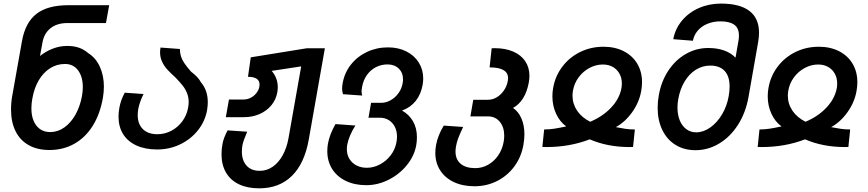

<svg xmlns="http://www.w3.org/2000/svg" viewBox="-20 -819 4840 1070"><path d="M41.5 -208.5Q41.5 -248 48.5 -286.5L102.5 -590Q121 -693.5 183.2 -741.8Q245.5 -790 360.5 -790H588.5L570.5 -690.5H355Q297.5 -690.5 261.2 -661.5Q225 -632.5 216.5 -581L203 -507Q234.5 -532.5 273.8 -547.8Q313 -563 354.5 -563Q391.5 -563 419.8 -553.2Q448 -543.5 471.5 -523Q513.5 -497 536.2 -447.5Q559 -398 559 -335.5Q559 -307 553.5 -274Q537.5 -183 496.8 -117.8Q456 -52.5 394.2 -17.8Q332.5 17 255.5 17Q188 17 139.8 -10.2Q91.5 -37.5 66.5 -88.2Q41.5 -139 41.5 -208.5ZM437 -284.5Q441.5 -310 441.5 -333.5Q441.5 -391.5 415 -427Q388.5 -462.5 342 -462.5Q296.5 -462.5 258.8 -438.5Q221 -414.5 195.5 -370.8Q170 -327 160 -268.5Q155 -242 155 -215.5Q155 -154.5 183 -118.8Q211 -83 260.5 -83Q302 -83 338.5 -108.8Q375 -134.5 400.8 -180.5Q426.5 -226.5 437 -284.5Z M640.5 -169Q640.5 -191.5 645 -217Q652.5 -261.5 675.5 -302.5L780 -295Q758.5 -252.5 750.5 -211.5Q747.5 -193.5 747.5 -177.5Q747.5 -127.5 776.5 -99.2Q805.5 -71 857 -71Q898 -71 934.5 -90Q971 -109 996 -143Q1021 -177 1028.5 -220Q1031.5 -236.5 1031.5 -250.5Q1031.5 -277.5 1022.2 -300.2Q1013 -323 998 -342Q983 -361 957.5 -387.5Q929.5 -412.5 911.5 -432.5Q893.5 -452.5 882.8 -476.2Q872 -500 872 -527.5Q872 -538 874.5 -554L982.5 -546Q983 -523 988.5 -505Q994 -487 1007 -467.5Q1020 -448 1044.5 -420Q1087 -387 1098.5 -362Q1138 -317 1138 -249.5Q1138 -230 1134 -205Q1123 -143 1083.2 -93Q1043.5 -43 984 -14.5Q924.5 14 856 14Q789 14 740.5 -8.2Q692 -30.5 666.2 -71.5Q640.5 -112.5 640.5 -169Z M1214.5 40.5Q1214.5 12.5 1219.5 -14.5Q1222 -31 1229.8 -51.8Q1237.5 -72.5 1248.5 -92.5L1357.5 -85Q1335.5 -34 1331 -9.5Q1328 9.5 1328 25.5Q1328 75 1354 104Q1380 133 1427.5 133Q1467 133 1499.8 110.2Q1532.5 87.5 1555.2 46.5Q1578 5.5 1587.5 -47.5L1658.5 -449L1494 -424Q1528 -385 1528 -332.5Q1528 -320 1525.5 -305Q1518.5 -264 1492.5 -232.5Q1466.5 -201 1426.8 -183.5Q1387 -166 1339.5 -166H1238.5L1256 -264.5H1338Q1360.5 -264.5 1381 -276.2Q1401.5 -288 1414 -307.5Q1426.5 -327 1426.5 -348.5Q1426.5 -370 1409.5 -380.5Q1392.5 -391 1362 -391L1377.5 -499.5L1689.5 -550H1790.5L1701 -43Q1677.5 91.5 1607 161Q1536.5 230.5 1424.5 230.5Q1358.5 230.5 1311.2 207.8Q1264 185 1239.2 142.2Q1214.5 99.5 1214.5 40.5Z M1804 23.5Q1804 2.5 1807.5 -18Q1817 -70 1849.5 -127.5L1960.5 -119.5Q1943.5 -93 1931.5 -65Q1919.5 -37 1915 -12Q1913 -0.5 1913 12.5Q1913 43 1927.2 66.5Q1941.5 90 1966.8 103Q1992 116 2024.5 116Q2062 116 2097.5 97.2Q2133 78.5 2157.8 45.8Q2182.5 13 2189.5 -27Q2192.5 -43 2192.5 -57Q2192.5 -88 2180.5 -112Q2168.5 -136 2146.8 -149.5Q2125 -163 2096 -163H2033.5L2048 -246H2104Q2131.5 -246 2157.2 -260.5Q2183 -275 2201 -300.2Q2219 -325.5 2224 -356Q2226 -365.5 2226 -376.5Q2226 -414 2202 -437Q2178 -460 2140 -460Q2104.5 -460 2074.5 -444.5Q2044.5 -429 2024.5 -400.5Q2004.5 -372 1998 -335Q1995 -319.5 1995 -309.5Q1995 -299 1998.5 -286.5L1891.5 -294Q1886.5 -310 1886.5 -325.5Q1886.5 -337.5 1889.5 -354.5Q1899.5 -413 1935.2 -458.5Q1971 -504 2025 -529.5Q2079 -555 2142.5 -555Q2200 -555 2244.5 -532.5Q2289 -510 2313.8 -470.5Q2338.5 -431 2338.5 -381.5Q2338.5 -365 2335.5 -347Q2326 -293 2296.5 -256.2Q2267 -219.5 2220.5 -203Q2261 -180 2282.2 -142Q2303.5 -104 2303.5 -54.5Q2303.5 -30.5 2299.5 -9Q2289 50 2247.5 101.2Q2206 152.5 2145.5 182.8Q2085 213 2021.5 213Q1956.5 213 1907.2 189.2Q1858 165.5 1831 122.5Q1804 79.5 1804 23.5Z M2406 32.5Q2406 13 2410 -10Q2419.5 -64 2453 -119L2561 -111.5Q2542 -71 2533.8 -49.2Q2525.5 -27.5 2521 -2Q2518.5 14 2518.5 25Q2518.5 69.5 2547.2 93.8Q2576 118 2628.5 118Q2666.5 118 2700 99.2Q2733.5 80.5 2756.5 47Q2779.5 13.5 2787 -29.5Q2790 -47 2790 -62.5Q2790 -110.5 2765.2 -140.5Q2740.5 -170.5 2698 -170.5H2601.5L2617.5 -263H2700Q2725.5 -263 2748.8 -277Q2772 -291 2788.5 -315.2Q2805 -339.5 2810 -368.5Q2811.5 -376 2811.5 -383Q2811.5 -443.5 2708.5 -443.5L2720 -550Q2725.5 -550.5 2737 -550.5Q2796.5 -550.5 2840.2 -531.5Q2884 -512.5 2907.2 -477.8Q2930.5 -443 2930.5 -396Q2930.5 -381.5 2927 -359.5Q2917.5 -307.5 2895.2 -271.8Q2873 -236 2839 -217.5Q2868.5 -198 2885.5 -159.8Q2902.5 -121.5 2902.5 -70.5Q2902.5 -44 2897 -12Q2885 56.5 2846.2 108.8Q2807.5 161 2749.8 190Q2692 219 2624.5 219Q2559 219 2509.5 195.8Q2460 172.5 2433 130.2Q2406 88 2406 32.5Z M3135.5 -114.5Q3100.5 -139.5 3079.5 -184.2Q3058.5 -229 3058.5 -282Q3058.5 -307.5 3062.5 -328Q3074 -395 3113.8 -447.5Q3153.5 -500 3213.2 -529.2Q3273 -558.5 3343 -558.5Q3407.5 -558.5 3456.2 -533.5Q3505 -508.5 3531.5 -463.8Q3558 -419 3558 -360.5Q3558 -337.5 3553.5 -312.5Q3542.5 -249 3503.2 -194Q3464 -139 3412 -110.5Q3441.5 -104.5 3466 -101Q3490.5 -97.5 3518 -97.5L3508 0L3488.5 0.5Q3365.5 0.5 3266.5 -42.5Q3155 0.5 3025 0.5L3002.5 0L3012.5 -97.5Q3042 -97.5 3070.2 -102Q3098.5 -106.5 3135.5 -114.5ZM3170.5 -286Q3170.5 -240.5 3196.2 -202.2Q3222 -164 3269 -140.5Q3338 -169 3385.5 -219.2Q3433 -269.5 3443.5 -329Q3445.5 -340.5 3445.5 -354Q3445.5 -384.5 3432.2 -408.5Q3419 -432.5 3395 -446Q3371 -459.5 3339.5 -459.5Q3300.5 -459.5 3264.8 -440.2Q3229 -421 3204.5 -387.8Q3180 -354.5 3173 -313.5Q3170.5 -298.5 3170.5 -286Z M3645 -218.5Q3645 -253 3651.5 -288.5Q3665 -365.5 3704.5 -425.2Q3744 -485 3802 -518.2Q3860 -551.5 3927 -551.5Q3976.5 -551.5 4015.2 -537.8Q4054 -524 4079 -497.5L4095.5 -592.5Q4098 -605.5 4098 -621Q4098 -663 4071.5 -681.5Q4045 -700 3995.5 -700Q3955 -700 3922 -686.2Q3889 -672.5 3868.2 -648Q3847.5 -623.5 3841.5 -592L3732 -600.5Q3743 -659 3780.5 -704Q3818 -749 3874.5 -774Q3931 -799 3998 -799Q4103 -799 4156.5 -758Q4210 -717 4210 -637Q4210 -613.5 4205.5 -586.5L4151 -276.5Q4135.5 -190.5 4093 -123.8Q4050.5 -57 3988.5 -19.5Q3926.5 18 3856 18Q3792 18 3744.2 -11.8Q3696.5 -41.5 3670.8 -95.2Q3645 -149 3645 -218.5ZM4041 -283.5Q4046 -311.5 4046 -337Q4046 -393.5 4018.5 -423.5Q3991 -453.5 3938 -453.5Q3895 -453.5 3858 -430.5Q3821 -407.5 3795.5 -365.2Q3770 -323 3760 -267.5Q3755.5 -243 3755.5 -220Q3755.5 -179.5 3768.2 -148.2Q3781 -117 3804.8 -99.2Q3828.5 -81.5 3859.5 -81.5Q3900 -81.5 3938.2 -108.5Q3976.5 -135.5 4004 -181.8Q4031.5 -228 4041 -283.5Z M4335.5 -114.5Q4300.5 -139.5 4279.5 -184.2Q4258.5 -229 4258.5 -282Q4258.5 -307.5 4262.5 -328Q4274 -395 4313.8 -447.5Q4353.5 -500 4413.2 -529.2Q4473 -558.5 4543 -558.5Q4607.5 -558.5 4656.2 -533.5Q4705 -508.5 4731.5 -463.8Q4758 -419 4758 -360.5Q4758 -337.5 4753.5 -312.5Q4742.5 -249 4703.2 -194Q4664 -139 4612 -110.5Q4641.5 -104.5 4666 -101Q4690.5 -97.5 4718 -97.5L4708 0L4688.5 0.5Q4565.5 0.5 4466.5 -42.5Q4355 0.5 4225 0.5L4202.5 0L4212.5 -97.5Q4242 -97.5 4270.2 -102Q4298.5 -106.5 4335.5 -114.5ZM4370.5 -286Q4370.5 -240.5 4396.2 -202.2Q4422 -164 4469 -140.5Q4538 -169 4585.5 -219.2Q4633 -269.5 4643.5 -329Q4645.5 -340.5 4645.5 -354Q4645.5 -384.5 4632.2 -408.5Q4619 -432.5 4595 -446Q4571 -459.5 4539.5 -459.5Q4500.5 -459.5 4464.8 -440.2Q4429 -421 4404.5 -387.8Q4380 -354.5 4373 -313.5Q4370.5 -298.5 4370.5 -286Z"/></svg>

Font: JuliaMono SemiBoldItalic
Style: Regular
Weight: 600
Italic angle: -9°
Monospace: yes
Designer: cormullion
Foundry: corm
Version: Version 0.049; ttfautohint (v1.8.4)